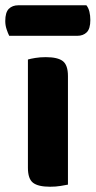

<svg xmlns="http://www.w3.org/2000/svg" viewBox="-45 -701 363 729"><path d="M145 8Q100 8 80.5 -7Q61 -22 61 -64V-475Q71 -478 89 -481Q107 -484 129 -484Q174 -484 193.5 -469Q213 -454 213 -412V0Q203 2 185 5Q167 8 145 8ZM-10 -565Q-15 -575 -20 -590Q-25 -605 -25 -621Q-25 -654 -11.5 -667.5Q2 -681 25 -681H283Q291 -671 294.5 -656.5Q298 -642 298 -625Q298 -592 284.5 -578.5Q271 -565 248 -565Z"/></svg>

Font: Baloo Chettan 2
Style: Bold
Weight: 700
Designer: Maithili Shingre, Unnati Kotecha and Ek Type
Foundry: Ek Type
Version: Version 1.640;hotconv 1.0.111;makeotfexe 2.5.65597; ttfautoh